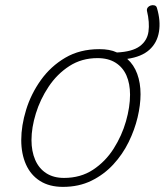

<svg xmlns="http://www.w3.org/2000/svg" viewBox="-20 -711 643 750"><path d="M226 19Q173 19 136.5 -4Q100 -27 81.5 -68.5Q63 -110 63 -164Q63 -220 82 -282Q101 -344 139.5 -398Q178 -452 235 -485.5Q292 -519 368 -519Q388 -519 405 -516Q422 -513 437 -506Q497 -509 526 -530.5Q555 -552 560 -587.5Q565 -623 554 -669Q553 -676 557 -681.5Q561 -687 568.5 -689.5Q576 -692 583.5 -690Q591 -688 593 -680Q608 -630 601 -587Q594 -544 563.5 -516.5Q533 -489 477 -481Q503 -458 516 -422.5Q529 -387 529 -343Q529 -301 517.5 -252.5Q506 -204 482.5 -156Q459 -108 422.5 -68.5Q386 -29 337 -5Q288 19 226 19ZM230 -16Q295 -16 343.5 -48Q392 -80 424 -130.5Q456 -181 472 -237Q488 -293 488 -341Q488 -384 474 -416Q460 -448 431.5 -466Q403 -484 361 -484Q299 -484 251 -453Q203 -422 170 -372.5Q137 -323 120 -267.5Q103 -212 103 -164Q103 -120 117.5 -86.5Q132 -53 160.5 -34.5Q189 -16 230 -16Z"/></svg>

Font: Playwrite BE VLG Thin
Style: Regular
Weight: 250
Designer: Veronika Burian, José Scaglione
Foundry: TypeTogether
Version: Version 1.002